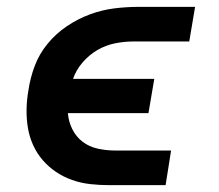

<svg xmlns="http://www.w3.org/2000/svg" viewBox="-20 -540 640 560"><path d="M298 0Q271 0 243.5 -3Q216 -6 190.5 -15Q165 -24 143.5 -38.5Q122 -53 105 -72.5Q88 -92 77 -116Q66 -140 61.5 -166.5Q57 -193 57.5 -221Q58 -249 63 -277Q68 -312 81 -347Q94 -382 118.5 -412Q143 -442 175 -463.5Q207 -485 242 -498Q277 -511 313 -515.5Q349 -520 385 -520H549L532 -419H368Q342 -419 315 -413.5Q288 -408 264 -394Q240 -380 221 -358Q202 -336 193 -310H430L413 -210H178Q180 -185 191 -163Q202 -141 221 -126.5Q240 -112 265 -106.5Q290 -101 315 -101H479L463 0Z"/></svg>

Font: Zed Sans Extended
Style: Bold Italic
Weight: 700
Width: 7
Italic angle: -9°
Designer: Belleve Invis
Foundry: Belleve Invis
Version: Version 1.0.0; ttfautohint (v1.8.4)